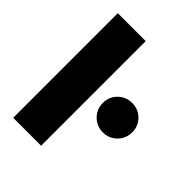

<svg xmlns="http://www.w3.org/2000/svg" viewBox="-204 -814 919 919"><g transform="rotate(45 256.0 -354.0)"><path d="M48.8 -708H237.8V0H48.8ZM301.8 -354Q301.8 -395.5 330.8 -424.3Q359.9 -453.1 401.9 -453.1Q443.4 -453.1 472.2 -424.3Q501 -395.5 501 -354Q501 -312 472.2 -283Q443.4 -253.9 401.9 -253.9Q359.9 -253.9 330.8 -283Q301.8 -312 301.8 -354Z"/></g></svg>

Font: Human Sans Black
Style: Regular
Weight: 800
Designer: Tim Radville
Foundry: Continuum
Version: Version 1.000;FEAKit 1.0